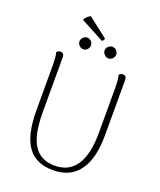

<svg xmlns="http://www.w3.org/2000/svg" viewBox="-174 -1076 994 1194"><g transform="rotate(20 323.0 -478.5)"><path d="M553 -669V-304Q553 -148 494.5 -68Q436 12 322 12Q208 12 153.5 -64.5Q99 -141 99 -304V-594Q99 -624 97 -648Q95 -672 91 -686Q95 -690 101 -693.5Q107 -697 116 -697Q127 -697 133.5 -690Q140 -683 140 -669V-304Q140 -156 184.5 -87Q229 -18 322 -18Q417 -18 464.5 -90.5Q512 -163 512 -304V-594Q512 -624 510 -648Q508 -672 504 -686Q508 -690 514 -693.5Q520 -697 529 -697Q540 -697 546.5 -690Q553 -683 553 -669ZM242 -759Q227 -759 215.5 -771Q204 -783 204 -797Q204 -813 215.5 -824.5Q227 -836 242 -836Q258 -836 269 -824.5Q280 -813 280 -797Q280 -783 269 -771Q258 -759 242 -759ZM408 -759Q394 -759 382 -771Q370 -783 370 -797Q370 -813 382 -824.5Q394 -836 408 -836Q424 -836 435.5 -824.5Q447 -813 447 -797Q447 -783 435.5 -771Q424 -759 408 -759ZM178 -931Q182 -939 188.5 -946.5Q195 -954 202 -959.5Q209 -965 217 -969L348 -867Q347 -863 343 -856.5Q339 -850 334 -848Z"/></g></svg>

Font: Arima Thin ExtraLight
Style: Regular
Weight: 250
Version: Version 1.100